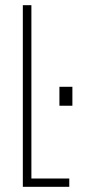

<svg xmlns="http://www.w3.org/2000/svg" viewBox="-20 -720 340 740"><path d="M68 0V-700H101V-32H247V0ZM209 -385.5H259V-312.5H209Z"/></svg>

Font: Trispace Condensed Thin
Style: Regular
Weight: 100
Width: 3
Designer: Tyler Finck
Foundry: Etcetera Type Company
Version: Version 1.210; ttfautohint (v1.8.3)